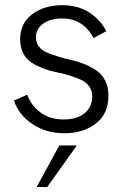

<svg xmlns="http://www.w3.org/2000/svg" viewBox="-20 -516 493 754"><path d="M232.4 7.3Q161.6 7.3 107.7 -28.6Q53.7 -64.5 34.7 -121.1L86.9 -144Q102.1 -102.1 138.9 -74.5Q175.8 -46.9 229.5 -46.9Q283.2 -46.9 312.7 -71.8Q342.3 -96.7 342.3 -136.7Q342.3 -160.2 330.1 -177Q317.9 -193.8 298.1 -202.6Q278.3 -211.4 252.7 -219.5Q227.1 -227.5 200.7 -232.7Q174.3 -237.8 148.7 -247.8Q123 -257.8 103.3 -270.5Q83.5 -283.2 71.3 -306.4Q59.1 -329.6 59.1 -361.3Q59.1 -424.3 106.2 -460Q153.3 -495.6 226.1 -495.6Q283.2 -495.6 327.4 -469Q371.6 -442.4 397.5 -393.6L347.7 -366.7Q306.6 -443.4 224.1 -443.4Q177.2 -443.4 149.2 -422.9Q121.1 -402.3 121.1 -369.6Q121.1 -348.1 133.3 -332.8Q145.5 -317.4 165.5 -309.1Q185.5 -300.8 211.2 -293Q236.8 -285.2 263.4 -279.3Q290 -273.4 315.7 -262.5Q341.3 -251.5 361.3 -237.3Q381.3 -223.1 393.6 -198.2Q405.8 -173.3 405.8 -139.6Q405.8 -69.3 356.7 -31Q307.6 7.3 232.4 7.3ZM124 218.3 212.9 55.2H281.7L165.5 218.3Z"/></svg>

Font: HK Grotesk Legacy
Style: Regular
Weight: 400
Designer: Alfredo Marco Pradil
Foundry: Hanken Design Co.
Version: Version 2.022;PS 002.022;hotconv 1.0.88;makeotf.lib2.5.64775